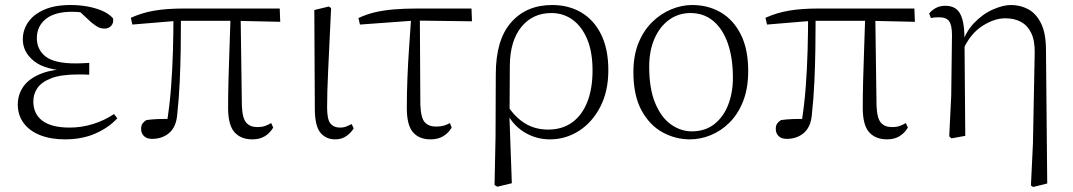

<svg xmlns="http://www.w3.org/2000/svg" viewBox="-20 -542 4279 766"><path d="M239 14Q182 14 139.5 -3Q97 -20 74 -51.5Q51 -83 51 -125Q51 -164 72.5 -195.5Q94 -227 140 -246.5Q186 -266 259 -267V-259Q161 -262 116 -298Q71 -334 71 -385Q71 -422 92 -453Q113 -484 155.5 -503Q198 -522 262 -522Q295 -522 327 -516.5Q359 -511 386.5 -499.5Q414 -488 431 -469Q434 -450 423.5 -439Q413 -428 398 -428Q383 -428 372 -433.5Q361 -439 344 -453L289 -504L343 -502L347 -485Q322 -490 305 -492.5Q288 -495 268 -495Q198 -495 162.5 -466Q127 -437 127 -390Q127 -344 162 -316.5Q197 -289 282 -289Q293 -289 305.5 -289.5Q318 -290 336 -291V-244Q318 -245 309.5 -245Q301 -245 293 -245Q224 -245 185 -230Q146 -215 129.5 -191Q113 -167 113 -138Q113 -87 149.5 -60Q186 -33 258 -33Q305 -33 350.5 -47Q396 -61 435 -87L448 -70Q414 -33 361 -9.5Q308 14 239 14Z M587 12Q565 12 554 0.5Q543 -11 543 -27Q543 -41 548.5 -49Q554 -57 564 -63Q585 -66 610.5 -67Q636 -68 667 -67L644 -41Q657 -120 662.5 -194.5Q668 -269 670 -340.5Q672 -412 672 -482H702Q702 -415 701 -348Q700 -281 697 -215Q694 -149 687 -85Q683 -36 655.5 -12Q628 12 587 12ZM508 -444 502 -471Q546 -491 595.5 -499.5Q645 -508 713 -508H1096L1098 -455L917 -459H688ZM987 14Q941 14 915.5 -14.5Q890 -43 890 -112Q890 -161 891.5 -220.5Q893 -280 895.5 -346.5Q898 -413 900 -482H940L945 -120Q947 -70 962.5 -52.5Q978 -35 1006 -35Q1025 -35 1037.5 -39.5Q1050 -44 1062 -51L1070 -33Q1057 -11 1036.5 1.5Q1016 14 987 14Z M1318 14Q1280 14 1258 -13Q1236 -40 1236 -109L1234 -502L1292 -516L1301 -510Q1297 -424 1294 -362.5Q1291 -301 1289 -256.5Q1287 -212 1286 -178Q1285 -144 1285 -114Q1285 -65 1298.5 -49Q1312 -33 1336 -33Q1351 -33 1362 -37.5Q1373 -42 1383 -47L1391 -30Q1382 -14 1363 0Q1344 14 1318 14Z M1416 -444 1410 -470Q1442 -485 1476 -493Q1510 -501 1551 -504.5Q1592 -508 1645 -508H1861L1863 -457L1635 -460ZM1698 14Q1652 14 1627.5 -14.5Q1603 -43 1603 -111Q1603 -170 1605.5 -232.5Q1608 -295 1612.5 -358Q1617 -421 1621 -481H1655L1657 -125Q1659 -71 1675 -54Q1691 -37 1719 -37Q1736 -37 1749.5 -40.5Q1763 -44 1775 -51L1782 -33Q1769 -11 1748 1.5Q1727 14 1698 14Z M1953 196 1957 5 1958 -246Q1958 -383 2019 -452.5Q2080 -522 2183 -522Q2249 -522 2299.5 -492Q2350 -462 2378.5 -404Q2407 -346 2407 -262Q2407 -178 2375 -116Q2343 -54 2290 -20Q2237 14 2174 14Q2117 14 2069.5 -16Q2022 -46 1996 -103H1993L2006 -119Q2035 -74 2075 -49.5Q2115 -25 2167 -25Q2223 -25 2262.5 -53.5Q2302 -82 2323 -135Q2344 -188 2344 -261Q2344 -335 2322.5 -386Q2301 -437 2264 -463.5Q2227 -490 2180 -490Q2105 -490 2060 -434.5Q2015 -379 2014 -281L2013 -97L2012 -89L2022 189L1964 203Z M2733 14Q2675 14 2623.5 -14Q2572 -42 2539.5 -101.5Q2507 -161 2507 -254Q2507 -321 2527.5 -371Q2548 -421 2582.5 -454.5Q2617 -488 2658.5 -505Q2700 -522 2741 -522Q2806 -522 2856.5 -492Q2907 -462 2936 -403.5Q2965 -345 2965 -259Q2965 -189 2944.5 -137.5Q2924 -86 2890 -52.5Q2856 -19 2815 -2.5Q2774 14 2733 14ZM2740 -18Q2793 -18 2829.5 -46.5Q2866 -75 2885 -123.5Q2904 -172 2904 -232Q2904 -310 2884 -368Q2864 -426 2826 -458Q2788 -490 2735 -490Q2687 -490 2649.5 -463Q2612 -436 2591 -387.5Q2570 -339 2570 -276Q2570 -188 2594 -130.5Q2618 -73 2657 -45.5Q2696 -18 2740 -18Z M3119 12Q3097 12 3086 0.5Q3075 -11 3075 -27Q3075 -41 3080.5 -49Q3086 -57 3096 -63Q3117 -66 3142.5 -67Q3168 -68 3199 -67L3176 -41Q3189 -120 3194.5 -194.5Q3200 -269 3202 -340.5Q3204 -412 3204 -482H3234Q3234 -415 3233 -348Q3232 -281 3229 -215Q3226 -149 3219 -85Q3215 -36 3187.5 -12Q3160 12 3119 12ZM3040 -444 3034 -471Q3078 -491 3127.5 -499.5Q3177 -508 3245 -508H3628L3630 -455L3449 -459H3220ZM3519 14Q3473 14 3447.5 -14.5Q3422 -43 3422 -112Q3422 -161 3423.5 -220.5Q3425 -280 3427.5 -346.5Q3430 -413 3432 -482H3472L3477 -120Q3479 -70 3494.5 -52.5Q3510 -35 3538 -35Q3557 -35 3569.5 -39.5Q3582 -44 3594 -51L3602 -33Q3589 -11 3568.5 1.5Q3548 14 3519 14Z M3767 2 3775 -161 3778 -402Q3778 -442 3766.5 -457.5Q3755 -473 3727 -473Q3719 -473 3711 -472.5Q3703 -472 3694 -470L3687 -488Q3696 -500 3712.5 -509.5Q3729 -519 3752 -519Q3776 -519 3793 -507.5Q3810 -496 3819 -466.5Q3828 -437 3828 -381V-377L3831 0L3776 10ZM4093 198 4101 30 4108 -330Q4109 -379 4094.5 -409.5Q4080 -440 4053.5 -454.5Q4027 -469 3991 -469Q3946 -469 3898.5 -438Q3851 -407 3823 -345L3813 -356H3815Q3830 -412 3865 -449Q3900 -486 3941 -504Q3982 -522 4013 -522Q4051 -522 4082.5 -505Q4114 -488 4133.5 -448.5Q4153 -409 4153 -342L4158 190L4102 204Z"/></svg>

Font: Noto Serif JP ExtraLight
Style: Regular
Weight: 200
Designer: Ryoko NISHIZUKA  (kana & ideographs); Frank Grießhammer (Latin, Greek & Cyrillic); Wenlong ZHANG  (bopomofo); Sandoll Co
Foundry: Adobe
Version: Version 2.002-H1;hotconv 1.1.0;makeotfexe 2.6.0